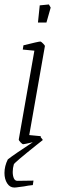

<svg xmlns="http://www.w3.org/2000/svg" viewBox="-23 -637 271 860"><path d="M204 -603 185 -536H147L155 -613L196 -617ZM178 -430 108 -32 160 -27 159 -23 169 -10 140 13Q41 92 39 99Q34 116 34 133Q34 150 39 161.5Q44 173 55 173L127 172L124 192Q103 194 84 198Q72 199 60.5 201Q49 203 41 203Q21 203 9 184Q-3 165 -3 138Q-3 107 12 77Q40 55 124 0Q86 9 81 9Q77 9 69 0.5Q61 -8 61 -12L131 -410L79 -415L82 -434Q150 -451 158 -451Q161 -451 170 -442Q179 -433 178 -430Z"/></svg>

Font: Grenze ExtraLight
Style: Italic
Weight: 275
Italic angle: -10°
Designer: Renata Polastri
Foundry: Omnibus-Type
Version: Version 1.002; ttfautohint (v1.8)